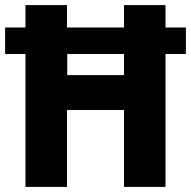

<svg xmlns="http://www.w3.org/2000/svg" viewBox="-22 -734 750 754"><path d="M78 0V-522H-2V-626H78V-714H241V-626H465V-714H628V-626H708V-522H628V0H465V-302H241V0ZM242 -439H465V-522H242Z"/></svg>

Font: Noto Sans Tamil SemiCondensed ExtraBold
Style: Regular
Weight: 800
Width: 4
Designer: Jelle Bosma - Monotype Design Team
Foundry: Monotype Imaging Inc.
Version: Version 2.004; ttfautohint (v1.8.4.7-5d5b)